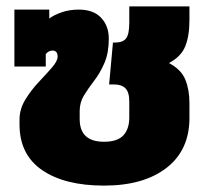

<svg xmlns="http://www.w3.org/2000/svg" viewBox="-20 -570 657 600"><path d="M305 10Q182 10 111.5 -38.5Q41 -87 41 -181V-196Q41 -229 59 -258.5Q77 -288 100.5 -313Q124 -338 142 -358.5Q160 -379 160 -393Q160 -412 144 -412Q132 -412 123 -401V-362H25V-540H134V-512Q148 -523 172.5 -531.5Q197 -540 226 -540Q272 -540 296 -514.5Q320 -489 320 -449Q320 -405 306.5 -373.5Q293 -342 274.5 -318Q256 -294 242.5 -272Q229 -250 229 -223V-198Q229 -127 305 -127Q347 -127 365.5 -147Q384 -167 384 -203V-253Q384 -282 372 -294Q360 -306 338 -306H321L333 -437H339Q364 -437 374 -450Q384 -463 384 -499V-550H572V-507Q572 -458 559 -425.5Q546 -393 508 -373Q546 -353 559 -321.5Q572 -290 572 -248V-201Q572 -101 500.5 -45.5Q429 10 305 10Z"/></svg>

Font: Kanit
Style: Bold
Weight: 700
Designer: Katatrad Team
Foundry: CadsonDemak
Version: Version 2.000; ttfautohint (v1.8.3)